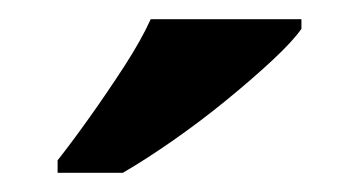

<svg xmlns="http://www.w3.org/2000/svg" viewBox="-20 -786 374 200"><path d="M40 -619Q55 -638 73.5 -664Q92 -690 109.5 -717Q127 -744 137 -766H294V-756Q285 -743 263.5 -723Q242 -703 215 -681Q188 -659 160 -639.5Q132 -620 108 -606H40Z"/></svg>

Font: Noto Serif Tamil
Style: Bold Italic
Weight: 700
Italic angle: -12°
Designer: Indian Type Foundry, Tom Grace, and the Monotype Design Team
Foundry: Monotype Imaging Inc.
Version: Version 2.003; ttfautohint (v1.8.4.7-5d5b)